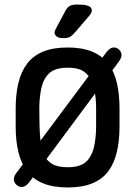

<svg xmlns="http://www.w3.org/2000/svg" viewBox="-20 -815 595 845"><path d="M53 -55Q41 -40 41 -25Q41 -13 51 -3Q61 7 74 8Q84 8 92.5 2.5Q101 -3 108 -12L503 -544Q508 -551 511.5 -558.5Q515 -566 515 -573Q515 -585 505 -595.5Q495 -606 482 -606Q472 -606 464 -600.5Q456 -595 449 -586ZM506 -338Q506 -400 494.5 -450Q483 -500 456.5 -534.5Q430 -569 386 -587.5Q342 -606 278 -606Q214 -606 170 -588Q126 -570 99.5 -535Q73 -500 61 -450Q49 -400 49 -338V-258Q49 -195 61 -145.5Q73 -96 99.5 -61Q126 -26 170 -8Q214 10 278 10Q342 10 386 -8Q430 -26 456 -60.5Q482 -95 494 -145Q506 -195 506 -258ZM154 -260 153 -336Q153 -375 158.5 -408.5Q164 -442 173 -460Q188 -491 212.5 -504Q237 -517 278 -517Q316 -517 338 -506.5Q360 -496 377 -471Q389 -452 396 -416.5Q403 -381 403 -336V-260Q403 -222 397.5 -187.5Q392 -153 382 -135Q368 -105 343.5 -92Q319 -79 278 -79Q234 -79 209.5 -93.5Q185 -108 173.5 -134Q162 -160 158.5 -192.5Q155 -225 154 -260ZM384 -769Q384 -777 379 -782.5Q374 -788 360.5 -791.5Q347 -795 319 -795Q297 -795 285.5 -788Q274 -781 264 -760L227 -691Q224 -686 222 -680.5Q220 -675 220 -672Q220 -662 229.5 -654.5Q239 -647 258 -647Q277 -647 287.5 -652.5Q298 -658 314 -677L375 -748Q384 -760 384 -769Z"/></svg>

Font: Beiruti SemiBold
Style: Regular
Weight: 600
Designer: Arlette Boutros
Foundry: Boutros
Version: Version 1.41